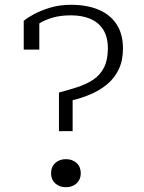

<svg xmlns="http://www.w3.org/2000/svg" viewBox="-20 -771 599 801"><path d="M226 -385V-224H283V-353Q321 -362 358.5 -378Q396 -394 426.5 -419Q457 -444 475 -481Q493 -518 493 -569Q493 -629 466.5 -669.5Q440 -710 391.5 -730.5Q343 -751 276 -751Q230 -751 191 -739.5Q152 -728 123 -712.5Q94 -697 79 -684V-564H144V-687Q131 -685 123 -680.5Q115 -676 111.5 -669.5Q108 -663 107 -656Q106 -649 106 -642Q120 -658 143.5 -673Q167 -688 200 -697.5Q233 -707 276 -707Q322 -707 356.5 -692.5Q391 -678 410.5 -647.5Q430 -617 430 -569Q430 -521 414 -489.5Q398 -458 369.5 -439Q341 -420 304.5 -408Q268 -396 226 -385ZM255 10Q228 10 210.5 -6Q193 -22 193 -48Q193 -75 210.5 -91Q228 -107 255 -107Q282 -107 299.5 -91Q317 -75 317 -48Q317 -22 299.5 -6Q282 10 255 10Z"/></svg>

Font: Roboto Serif ExtraLight
Style: Regular
Weight: 250
Version: Version 1.007